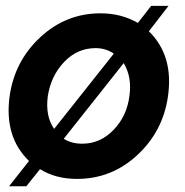

<svg xmlns="http://www.w3.org/2000/svg" viewBox="-20 -610 639 663"><path d="M494.1 -502Q580.1 -418 560.1 -277.8Q543 -156.7 454.1 -74.5Q365.2 7.8 246.1 7.8Q171.9 7.8 118.2 -25.9L70.8 33.2H11.2L80.1 -54.2Q-5.9 -137.2 13.2 -277.8Q30.3 -398.9 119.1 -481.4Q208 -564 327.1 -564Q398.9 -564 456.1 -530.8L502 -589.8H562ZM145 -277.8Q136.2 -208 167 -165L373 -424.8Q345.2 -443.8 310.1 -443.8Q247.1 -443.8 201.7 -396.2Q156.2 -348.6 145 -277.8ZM264.2 -113.8Q326.2 -113.8 372.1 -161.4Q418 -209 426.8 -277.8Q436.5 -342.8 407.2 -392.1L200.2 -130.9Q226.1 -113.8 264.2 -113.8Z"/></svg>

Font: Oakes Grotesk
Style: SemiBold Italic
Weight: 600
Designer: Samuel Oakes
Foundry: Samuel Oakes
Version: Version 1.0 | wf-rip DC20170320